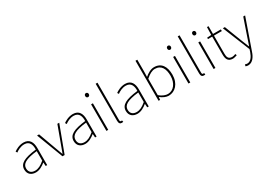

<svg xmlns="http://www.w3.org/2000/svg" viewBox="27 -1924 4635 3299"><g transform="rotate(-30 2345.0 -275.0)"><path d="M218 13C288 13 354 -26 408 -70H411L416 0H446V-341C446 -448 408 -540 284 -540C198 -540 125 -496 92 -472L110 -443C144 -470 207 -507 282 -507C391 -507 413 -414 410 -329C173 -302 66 -247 66 -130C66 -30 136 13 218 13ZM221 -20C157 -20 103 -50 103 -131C103 -220 181 -273 410 -298V-109C341 -50 284 -20 221 -20Z M749 0H792L989 -527H952L827 -187C810 -136 790 -83 772 -37H768C750 -83 731 -136 713 -187L589 -527H549Z M1198 13C1268 13 1334 -26 1388 -70H1391L1396 0H1426V-341C1426 -448 1388 -540 1264 -540C1178 -540 1105 -496 1072 -472L1090 -443C1124 -470 1187 -507 1262 -507C1371 -507 1393 -414 1390 -329C1153 -302 1046 -247 1046 -130C1046 -30 1116 13 1198 13ZM1201 -20C1137 -20 1083 -50 1083 -131C1083 -220 1161 -273 1390 -298V-109C1321 -50 1264 -20 1201 -20Z M1621 0H1657V-527H1621ZM1640 -660C1660 -660 1676 -675 1676 -701C1676 -723 1660 -739 1640 -739C1619 -739 1604 -723 1604 -701C1604 -675 1619 -660 1640 -660Z M1920 13C1935 13 1941 11 1950 9L1943 -22C1932 -20 1928 -20 1924 -20C1910 -20 1902 -31 1902 -53V-794H1866V-59C1866 -8 1886 13 1920 13Z M2233 13C2303 13 2369 -26 2423 -70H2426L2431 0H2461V-341C2461 -448 2423 -540 2299 -540C2213 -540 2140 -496 2107 -472L2125 -443C2159 -470 2222 -507 2297 -507C2406 -507 2428 -414 2425 -329C2188 -302 2081 -247 2081 -130C2081 -30 2151 13 2233 13ZM2236 -20C2172 -20 2118 -50 2118 -131C2118 -220 2196 -273 2425 -298V-109C2356 -50 2299 -20 2236 -20Z M2853 13C2979 13 3087 -92 3087 -271C3087 -434 3018 -540 2875 -540C2809 -540 2744 -500 2689 -454L2692 -560V-794H2656V0H2686L2691 -53H2694C2743 -13 2803 13 2853 13ZM2856 -20C2814 -20 2752 -39 2692 -91V-416C2757 -474 2818 -507 2872 -507C3001 -507 3049 -405 3049 -271C3049 -124 2968 -20 2856 -20Z M3249 0H3285V-527H3249ZM3268 -660C3288 -660 3304 -675 3304 -701C3304 -723 3288 -739 3268 -739C3247 -739 3232 -723 3232 -701C3232 -675 3247 -660 3268 -660Z M3548 13C3563 13 3569 11 3578 9L3571 -22C3560 -20 3556 -20 3552 -20C3538 -20 3530 -31 3530 -53V-794H3494V-59C3494 -8 3514 13 3548 13Z M3748 0H3784V-527H3748ZM3767 -660C3787 -660 3803 -675 3803 -701C3803 -723 3787 -739 3767 -739C3746 -739 3731 -723 3731 -701C3731 -675 3746 -660 3767 -660Z M4129 13C4147 13 4180 4 4211 -7L4199 -37C4180 -28 4152 -20 4132 -20C4055 -20 4040 -67 4040 -135V-494H4196V-527H4040V-681H4009L4005 -527L3921 -522V-494H4005V-140C4005 -48 4031 13 4129 13Z M4296 244C4387 244 4440 156 4467 74L4677 -527H4640L4522 -183C4507 -138 4489 -82 4472 -35H4467C4447 -82 4425 -138 4408 -183L4275 -527H4235L4453 12L4438 61C4409 145 4364 209 4298 209C4282 209 4265 205 4254 200L4245 233C4258 240 4278 244 4296 244Z"/></g></svg>

Font: Noto Sans CJK HK Thin
Style: Regular
Weight: 100
Designer: Ryoko NISHIZUKA 西塚涼子 (kana, bopomofo & ideographs); Paul D. Hunt (Latin, Greek & Cyrillic); Sandoll Communications 산돌커뮤니
Foundry: Adobe
Version: Version 2.004;hotconv 1.0.118;makeotfexe 2.5.65603